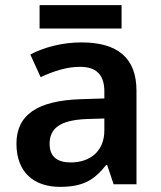

<svg xmlns="http://www.w3.org/2000/svg" viewBox="-20 -717 628 747"><path d="M453 -697H134V-606H453ZM297 -552C222 -552 151 -533 98 -505L138 -417C187 -439 237 -457 291 -457C351 -457 386 -430 386 -361V-334L292 -331C125 -325 44 -270 44 -158C44 -43 116 10 213 10C303 10 346 -16 393 -75H397L422 0H511V-364C511 -492 437 -552 297 -552ZM320 -254 386 -256V-210C386 -127 329 -85 255 -85C206 -85 173 -105 173 -157C173 -215 209 -250 320 -254Z"/></svg>

Font: Noto Sans Sinhala SemiBold
Style: Regular
Weight: 600
Designer: Jelle Bosma - Monotype Design Team
Foundry: Monotype Imaging Inc.
Version: Version 2.006